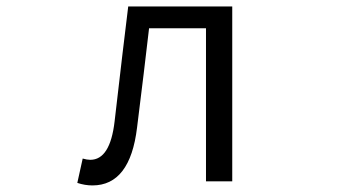

<svg xmlns="http://www.w3.org/2000/svg" viewBox="-20 -560 1040 593"><path d="M265.6 12.7Q242.2 12.7 218.8 4.9L235.4 -70.3Q249 -66.4 258.8 -66.4Q320.3 -66.4 334 -185.5Q361.3 -421.9 376 -540H697.3V0H616.2V-472.7H440.4Q425.8 -345.7 403.3 -166Q381.8 12.7 265.6 12.7Z"/></svg>

Font: Gen Shin Gothic Monospace Normal
Style: Regular
Weight: 350
Designer: [Source Han Sans]
Ryoko NISHIZUKA  (kana & ideographs); Paul D. Hunt (Latin, Greek & Cyrillic); Wenlong ZHANG  (bopomofo
Version: Version 1.002.20150607